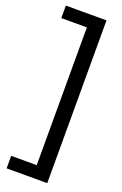

<svg xmlns="http://www.w3.org/2000/svg" viewBox="-168 -798 625 981"><g transform="rotate(20 144.0 -307.5)"><path d="M9 135H230V-750H9V-682H148V67H9Z"/></g></svg>

Font: Cabin Condensed
Style: Regular
Weight: 400
Designer: Pablo Impallari
Foundry: Pablo Impallari. www.impallari.com Igino Marini. www.ikern.com
Version: Version 1.006